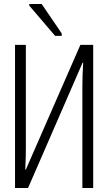

<svg xmlns="http://www.w3.org/2000/svg" viewBox="-20 -938 540 958"><path d="M55 0V-714H109V-207Q109 -181 108.5 -156Q108 -131 106 -92H109L381 -714H445V0H391V-506Q391 -536 392 -563.5Q393 -591 395 -625H392L120 0ZM255 -759 126 -910V-918H188L288 -771V-759Z"/></svg>

Font: Noto Sans Mono ExtraCondensed Light
Style: Regular
Weight: 300
Width: 2
Designer: Monotype Design Team
Foundry: Monotype Imaging Inc.
Version: Version 2.014; ttfautohint (v1.8.4.7-5d5b)